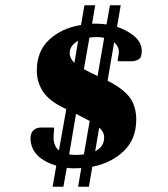

<svg xmlns="http://www.w3.org/2000/svg" viewBox="-20 -630 640 730"><path d="M180 80 194 0Q171 -7 153 -17Q135 -27 126 -36Q110 -51 103 -68.5Q96 -86 96 -104Q96 -124 107 -134.5Q118 -145 136 -145H184L186 -142L184 -117Q181 -77 204 -58L232 -215Q228 -217 222 -220Q166 -247 143 -282.5Q120 -318 120 -362Q120 -435 167 -479Q214 -523 288 -535L301 -610H342L330 -540Q338 -540 346 -540Q367 -540 385 -537L398 -610H439L425 -528Q443 -522 457 -514.5Q471 -507 482 -499Q519 -473 519 -436Q519 -411 506.5 -404Q494 -397 482 -397H431L427 -400L431 -422Q436 -450 414 -469L389 -323Q450 -292 474 -258.5Q498 -225 498 -175Q498 -102 451.5 -56.5Q405 -11 331 4L318 80H277L289 9Q276 10 262 10Q248 10 234 8L221 80ZM349 -489Q334 -489 320 -487L299 -367Q310 -361 323 -354.5Q336 -348 351 -341L376 -486Q364 -489 349 -489ZM245 -428Q245 -408 263 -391L277 -475Q263 -467 254 -455.5Q245 -444 245 -428ZM267 -41Q284 -41 299 -43L321 -170Q310 -176 297.5 -182.5Q285 -189 269 -197L243 -43Q254 -41 267 -41ZM376 -108Q376 -128 357 -145L342 -55Q358 -63 367 -76Q376 -89 376 -108Z"/></svg>

Font: Spectral SC ExtraBold
Style: Italic
Weight: 800
Italic angle: -10°
Designer: Jean-Baptiste Levee
Foundry: Production Type
Version: Version 2.001